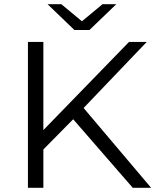

<svg xmlns="http://www.w3.org/2000/svg" viewBox="-20 -901 751 921"><path d="M114 -700V0H188V-184L331 -329L617 0H705L381 -383L684 -700H599L188 -277V-700ZM208 -881 337 -757H409L538 -881H472L373 -799L274 -881Z"/></svg>

Font: Malon Grotesk
Style: Regular
Weight: 400
Designer: Julieta Ulanovsky
Foundry: Julieta Ulanovsky
Version: Version 7.200